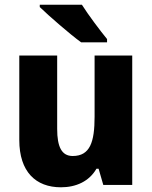

<svg xmlns="http://www.w3.org/2000/svg" viewBox="-20 -786 646 816"><path d="M328 -766H149V-756C186 -720 279 -639 325 -606H435V-620C407 -654 355 -723 328 -766ZM542 -550H382V-290C382 -183 363 -123 289 -123C242 -123 223 -162 223 -238V-550H62V-191C62 -56 132 10 239 10C303 10 359 -15 390 -69H399L419 0H542Z"/></svg>

Font: Noto Sans Lao SemiCondensed ExtraBold
Style: Regular
Weight: 800
Width: 4
Designer: Monotype Design Team
Foundry: Monotype Imaging Inc.
Version: Version 2.003